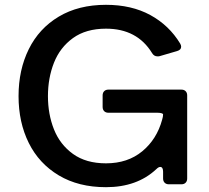

<svg xmlns="http://www.w3.org/2000/svg" viewBox="-20 -765 868 797"><path d="M757 -369V-24Q757 -13 750.5 -6.5Q744 0 733 0H681Q670 0 663.5 -6.5Q657 -13 657 -24V-52Q657 -72 645 -72Q638 -72 629 -63Q549 12 420 12Q306 12 224 -37Q142 -86 99.5 -171.5Q57 -257 57 -366Q57 -475 99.5 -561Q142 -647 224 -696Q306 -745 420 -745Q526 -745 604 -702.5Q682 -660 728 -584Q732 -577 732 -571Q732 -558 715 -553L643 -532Q640 -531 634 -531Q619 -531 611 -545Q549 -646 420 -646Q337 -646 283 -607Q229 -568 204 -504.5Q179 -441 179 -366Q179 -291 204 -228Q229 -165 283 -126Q337 -87 420 -87Q510 -87 570.5 -137Q631 -187 653 -268Q657 -281 657 -290Q657 -293 650.5 -295Q644 -297 633 -297H430Q419 -297 412.5 -303.5Q406 -310 406 -321V-369Q406 -380 412.5 -386.5Q419 -393 430 -393H733Q744 -393 750.5 -386.5Q757 -380 757 -369Z"/></svg>

Font: Shippori Gothic B2 Bold
Style: Regular
Weight: 700
Designer: FONTDASU
Foundry: FONTDASU / Google Inc. / but / Adobe
Version: Version 1.130